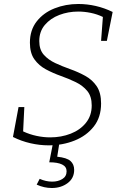

<svg xmlns="http://www.w3.org/2000/svg" viewBox="-20 -722 618 963"><path d="M224 7Q179 7 133 -3.5Q87 -14 45 -35L73 -185H102L96 -63Q128 -48 163 -40.5Q198 -33 232 -33Q287 -33 334.5 -51.5Q382 -70 411 -106Q440 -142 440 -193Q440 -239 417.5 -266Q395 -293 360 -310Q325 -327 285.5 -341Q246 -355 210.5 -374Q175 -393 152.5 -424.5Q130 -456 130 -508Q130 -571 164 -614.5Q198 -658 253.5 -680Q309 -702 373 -702Q417 -702 460.5 -692Q504 -682 545 -662L516 -517H487L496 -637Q467 -651 435 -657.5Q403 -664 372 -664Q322 -664 277.5 -647Q233 -630 205 -597Q177 -564 177 -516Q177 -473 199.5 -447.5Q222 -422 257.5 -405.5Q293 -389 332.5 -375Q372 -361 407.5 -341.5Q443 -322 465 -289.5Q487 -257 487 -203Q487 -134 450.5 -87.5Q414 -41 354 -17Q294 7 224 7ZM240 221Q201 221 164 204L179 175Q210 189 242 189Q271 189 292.5 176Q314 163 314 137Q314 114 291.5 103Q269 92 227 92L245 0H277L267 64Q315 69 333.5 85.5Q352 102 352 130Q352 172 319 196.5Q286 221 240 221Z"/></svg>

Font: Bitter Light
Style: Italic
Weight: 300
Italic angle: -9°
Designer: Sol Matas, and Bitter project Authors
Foundry: Sol Matas
Version: Version 2.001